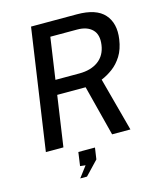

<svg xmlns="http://www.w3.org/2000/svg" viewBox="-133 -817 925 1110"><g transform="rotate(-15 330.0 -262.0)"><path d="M55 0 160 -723H434.5Q550 -723 598.5 -668.2Q647 -613.5 633.5 -520.5Q625 -462 600.5 -423Q576 -384 542.8 -359.5Q509.5 -335 475 -321L561 0H451.5L374 -302.5H204L160 0ZM216.5 -389H359.5Q429.5 -389 473.5 -421.5Q517.5 -454 526 -515.5Q534.5 -575.5 503.5 -606.5Q472.5 -637.5 412.5 -637.5H252.5ZM207.5 198.5 257 133 225 129.5 236.5 48H336L326 116.5L248 198.5Z"/></g></svg>

Font: Public Sans Medium
Style: Italic
Weight: 500
Italic angle: -8°
Designer: The Public Sans project authors (U.S. Web Design System). Libre Franklin designed by Pablo Impallari and Rodrigo Fuenzal
Version: Version 1.007; ttfautohint (v1.8.1) -l 8 -r 50 -G 200 -x 14 